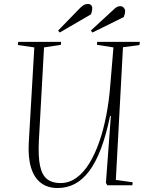

<svg xmlns="http://www.w3.org/2000/svg" viewBox="-20 -934 748 968"><path d="M564 -27 649 -15 647 0H521L514 -12L539 -350H535Q515 -252 488.5 -183Q462 -114 429 -70.5Q396 -27 356.5 -6.5Q317 14 271 14Q220 14 186 -12Q152 -38 136.5 -89Q121 -140 125 -214L153 -695L70 -707L72 -723H288L287 -708L202 -695L176 -225Q172 -144 182 -97.5Q192 -51 217.5 -31Q243 -11 284 -11Q328 -11 364.5 -37Q401 -63 430 -110Q459 -157 480.5 -219Q502 -281 516 -353.5Q530 -426 536 -505L552 -695L469 -708L470 -723H685L683 -707L600 -696ZM551 -884Q560 -893 568 -898Q576 -903 586 -903Q597 -903 604 -895Q611 -887 611 -879Q611 -872 609.5 -865Q608 -858 604 -848L446 -770L438 -780ZM384 -894Q395 -904 403 -909Q411 -914 422 -914Q433 -914 439 -908.5Q445 -903 445 -894Q445 -885 443.5 -878Q442 -871 439 -862L281 -770L273 -780Z"/></svg>

Font: Literata 60pt ExtraLight
Style: Italic
Weight: 250
Italic angle: -2°
Designer: Latin by Veronika Burian and Jose Scaglione. Greek by Irene Vlachou. Cyrillic by Vera Evstafieva
Foundry: TypeTogether
Version: Version 3.103;gftools[0.9.29]